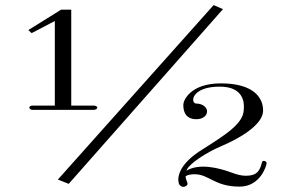

<svg xmlns="http://www.w3.org/2000/svg" viewBox="-20 -722 1101 753"><path d="M792.1 -285.1C792.1 -301 774.3 -315.8 750.5 -315.8C742.6 -315.8 737.6 -321.8 737.6 -330.7C737.6 -350.5 763.4 -382.2 841.6 -382.2C919.8 -382.2 936.6 -338.6 936.6 -304C936.6 -287.1 933.7 -273.3 930.7 -267.3C913.9 -228.7 874.3 -199 773.3 -135.6C695 -87.1 679.2 -42.6 679.2 -17.8C679.2 -8.9 682.2 -2 682.2 0C689.1 10.9 699 12.9 706.9 8.9C725.9 -0.6 707.9 -10.2 707.9 -30.7C714.9 -35.6 725.7 -38.6 743.6 -38.6C800 -38.6 820.8 9.9 919.8 9.9C1001 9.9 1025.7 -72.3 1025.7 -83.2C1025.7 -87.1 1018.8 -91.1 1014.9 -91.1C1010.9 -91.1 1006.9 -88.1 1006.9 -83.2C999 -53.5 989.1 -32.7 944.6 -32.7C927.7 -32.7 910.9 -36.6 887.1 -45.5C837.7 -63.9 761.3 -82.7 710.9 -52.5C710.9 -54.5 712.9 -54.5 712.9 -56.4C722.8 -80.2 788.1 -123.8 851.5 -150.5C914.9 -177.2 1011.9 -231.7 1011.9 -288.1C1011.9 -344.6 967.3 -395 846.5 -395C724.8 -395 699 -326.7 699 -311.9C699 -296 700 -254.5 750.5 -254.5C774 -254.5 792.1 -267.4 792.1 -285.1ZM107.9 -291.1H347.5C354.5 -291.1 361.4 -295 361.4 -300C361.4 -305 354.5 -307.9 347.5 -307.9H259.4V-684.2H219.8L91.1 -604L104 -592.1L195 -639.6V-307.9H107.9C101 -307.9 95 -305 95 -300C95 -295 101 -291.1 107.9 -291.1ZM249.5 -1 854.5 -686.1 817.8 -702 206.9 -17.8Z"/></svg>

Font: Biblismive
Style: Regular
Weight: 400
Designer: Susan Drake
Foundry: Susan Drake
Version: Version 1.0; ttfautohint (v1.8.4.7-5d5b)